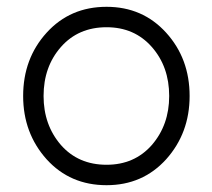

<svg xmlns="http://www.w3.org/2000/svg" viewBox="-20 -532 624 564"><path d="M293 -512Q186 -512 117 -436Q48 -360 48 -250Q48 -141 117 -64Q186 12 293 12Q399 12 468 -64Q537 -141 537 -250Q537 -360 468 -436Q399 -512 293 -512ZM293 -452Q375 -452 426 -394Q477 -336 477 -250Q477 -165 426 -106Q375 -48 293 -48Q210 -48 159 -106Q108 -165 108 -250Q108 -336 159 -394Q210 -452 293 -452Z"/></svg>

Font: Unageo Variable
Style: Regular
Weight: 300
Designer: Richard Sepsi
Foundry: Richard Sepsi
Version: Version 2.200